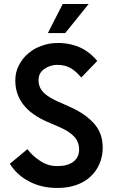

<svg xmlns="http://www.w3.org/2000/svg" viewBox="-20 -933 570 961"><path d="M267.6 7.8Q186.5 7.8 125 -25.4Q63.5 -57.6 29.3 -113.3Q58.6 -137.7 117.2 -186.5Q141.6 -153.3 180.7 -127.9Q219.7 -101.6 266.6 -101.6Q319.3 -101.6 347.7 -124Q376 -146.5 376 -183.6Q376 -223.6 350.6 -250Q326.2 -276.4 273.4 -298.8Q253.9 -306.6 216.8 -323.2Q56.6 -392.6 56.6 -530.3Q56.6 -573.2 75.2 -607.4Q92.8 -641.6 122.1 -666Q151.4 -691.4 189.5 -704.1Q226.6 -717.8 267.6 -717.8Q276.4 -717.8 284.2 -717.8Q336.9 -714.8 378.9 -696.3Q427.7 -674.8 466.8 -627.9Q440.4 -600.6 386.7 -544.9Q359.4 -578.1 332 -592.8Q304.7 -608.4 266.6 -608.4Q231.4 -608.4 202.1 -587.9Q172.9 -568.4 172.9 -531.2Q172.9 -496.1 197.3 -470.7Q221.7 -445.3 276.4 -421.9Q293.9 -414.1 331.1 -397.5Q404.3 -365.2 449.2 -316.4Q494.1 -267.6 494.1 -194.3Q494.1 -149.4 477.5 -112.3Q461.9 -75.2 431.6 -47.9Q403.3 -21.5 361.3 -6.8Q319.3 7.8 267.6 7.8ZM293.9 -913.1Q326.2 -913.1 423.8 -913.1Q394.5 -877 306.6 -767.6Q296.9 -767.6 267.6 -767.6Q255.9 -767.6 219.7 -767.6Q238.3 -804.7 293.9 -913.1Z"/></svg>

Font: SSportsD
Style: Medium
Weight: 400
Designer: Swiss Typefaces
Version: Version 1.000